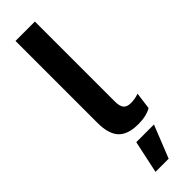

<svg xmlns="http://www.w3.org/2000/svg" viewBox="-320 -720 960 960"><g transform="rotate(-45 159.5 -240.0)"><path d="M207 -719V-154Q207 -120 219 -105.5Q231 -91 259 -91Q288 -91 315 -101L303 -11Q267 10 210 10Q137 10 103.5 -25.5Q70 -61 70 -139V-719ZM264 66 195 239H102L139 66Z"/></g></svg>

Font: Elaine Sans SemiBold
Style: Regular
Weight: 600
Designer: Wei Huang
Foundry: Wei Huang
Version: Version 2.001;December 24, 2019;FontCreator 12.0.0.2547 64-b